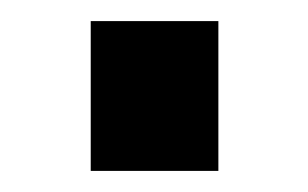

<svg xmlns="http://www.w3.org/2000/svg" viewBox="-20 -433 292 182"><path d="M66 -271V-413H187V-271Z"/></svg>

Font: Archivo Condensed
Style: Bold
Weight: 700
Width: 3
Designer: Hector Gatti
Foundry: Omnibus-Type
Version: Version 2.001